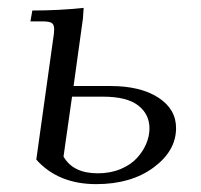

<svg xmlns="http://www.w3.org/2000/svg" viewBox="-20 -466 515 493"><path d="M58.1 -411.1 63 -439Q131.8 -439 194.8 -445.8L192.9 -418L168.9 -245.1H264.2Q340.3 -245.1 386.2 -215.6Q432.1 -186 432.1 -137.2Q432.1 -78.6 374.3 -35.9Q316.4 6.8 227.1 6.8Q129.4 6.8 73.2 -56.2L116.2 -363.8Q119.1 -380.9 119.1 -391.1Q119.1 -402.8 112.8 -407Q106.4 -411.1 88.9 -411.1ZM143.1 -64Q167.5 -21 231 -21Q263.7 -21 289.8 -32Q315.9 -43 331.5 -60.1Q347.2 -77.1 355.5 -96.9Q363.8 -116.7 363.8 -136.2Q363.8 -172.9 334.7 -195.3Q305.7 -217.8 244.1 -217.8H165Z"/></svg>

Font: Dihjauti
Style: Italic
Weight: 400
Italic angle: -9°
Designer: T. Christopher White
Version: Version 3.0.0